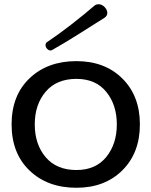

<svg xmlns="http://www.w3.org/2000/svg" viewBox="-20 -866 708 898"><path d="M34.2 0ZM440.9 -846.2Q456.1 -846.2 469 -833.3Q481.9 -820.3 481.9 -805.2Q481.9 -798.8 478.8 -793.2Q475.6 -787.6 469.2 -783.2Q411.6 -747.1 348.6 -707Q285.6 -667 226.1 -633.3Q223.6 -631.8 221.2 -630.9Q218.8 -629.9 216.8 -629.9Q207.5 -629.9 200.2 -637.9Q192.9 -646 192.9 -655.3Q192.9 -660.2 195.1 -663.8Q197.3 -667.5 201.2 -669.9Q255.9 -706.5 313.7 -751.5Q371.6 -796.4 420.9 -838.9Q424.8 -842.3 429.9 -844.2Q435.1 -846.2 440.9 -846.2ZM337.4 -497.1Q244.6 -497.1 193.6 -437Q142.6 -377 142.6 -284.2Q142.6 -190.9 193.6 -130.9Q244.6 -70.8 337.4 -70.8Q427.7 -70.8 477.1 -131.8Q526.4 -192.9 526.4 -284.2Q526.4 -375.5 477.1 -436.3Q427.7 -497.1 337.4 -497.1ZM337.4 12.2Q202.1 12.2 118.2 -68.4Q34.2 -148.9 34.2 -284.2Q34.2 -419.9 118.4 -500Q202.6 -580.1 337.4 -580.1Q470.2 -580.1 552.2 -498.8Q634.3 -417.5 634.3 -284.2Q634.3 -150.9 552.2 -69.3Q470.2 12.2 337.4 12.2Z"/></svg>

Font: Cutive
Style: Regular
Weight: 400
Designer: Vernon Adams
Version: Version 1.002